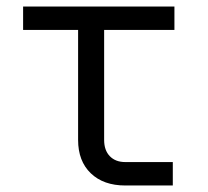

<svg xmlns="http://www.w3.org/2000/svg" viewBox="-20 -570 640 590"><path d="M365 0Q298 0 259 -37.5Q220 -75 220 -140V-478H51V-550H516V-478H300V-140Q300 -108 317.5 -90Q335 -72 365 -72H511V0Z"/></svg>

Font: JetBrains Mono NL Light
Style: Regular
Weight: 300
Monospace: yes
Designer: Philipp Nurullin, Konstantin Bulenkov
Foundry: JetBrains
Version: Version 2.305; ttfautohint (v1.8.4.7-5d5b)